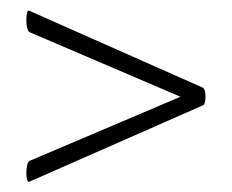

<svg xmlns="http://www.w3.org/2000/svg" viewBox="-20 -375 447 370"><path d="M371 -206Q376 -203 376 -188.5Q376 -174 371 -172L37 -25Q33 -23 31.5 -32Q30 -41 31.5 -52Q33 -63 37 -65L350 -198V-179L37 -313Q33 -315 31.5 -326Q30 -337 31.5 -347Q33 -357 37 -354Z"/></svg>

Font: Cormorant Light
Style: Regular
Weight: 400
Version: Version 4.000